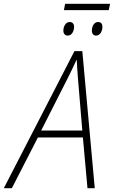

<svg xmlns="http://www.w3.org/2000/svg" viewBox="-77 -983 595 1003"><path d="M257 -930H491L498 -963H263ZM277 -797C299 -797 310 -822 310 -843C310 -858 302 -868 287 -868C265 -868 254 -843 254 -823C254 -807 263 -797 277 -797ZM425 -797C447 -797 458 -822 458 -843C458 -858 451 -868 435 -868C413 -868 403 -843 403 -823C403 -807 411 -797 425 -797ZM-57 0H-15L121 -265H356L380 0H418L353 -716H312ZM138 -301 277 -575C294 -609 309 -640 322 -669H324C325 -640 328 -606 330 -576L353 -301Z"/></svg>

Font: Noto Sans SemiCondensed ExtraLight
Style: Italic
Weight: 200
Width: 4
Italic angle: -12°
Designer: Monotype Design Team
Foundry: Monotype Imaging Inc.
Version: Version 2.013